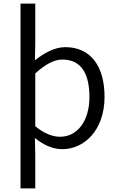

<svg xmlns="http://www.w3.org/2000/svg" viewBox="-20 -816 655 1067"><path d="M94 231H176V45L174 -49C224 -9 274 13 326 13C450 13 561 -94 561 -278C561 -445 486 -554 343 -554C282 -554 224 -520 174 -481L176 -577V-796H94ZM314 -56C277 -56 227 -71 176 -115V-408C231 -458 280 -485 327 -485C435 -485 477 -401 477 -277C477 -141 408 -56 314 -56Z"/></svg>

Font: ChiuKong Gothic MN Normal
Style: Regular
Weight: 350
Designer: Ryoko NISHIZUKA 西塚涼子 (kana, bopomofo & ideographs); Paul D. Hunt (Latin, Greek & Cyrillic); Sandoll Communications 산돌커뮤니
Foundry: Adobe
Version: Version 1.300